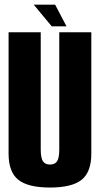

<svg xmlns="http://www.w3.org/2000/svg" viewBox="-20 -816 440 839"><path d="M198.5 3.5Q294 3.5 336.5 -30.2Q379 -64 379 -144.5V-675H239V-163Q239 -126.5 229.8 -111.8Q220.5 -97 198.5 -97Q176.5 -97 167.2 -112Q158 -127 158 -163V-675H17.5V-144.5Q17.5 -64 60.2 -30.2Q103 3.5 198.5 3.5ZM206 -701H270.5L221 -795.5H127.5Z"/></svg>

Font: Anybody ExtraCondensed
Style: Bold
Weight: 700
Width: 2
Version: Version 1.113;gftools[0.9.25]